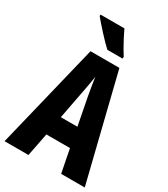

<svg xmlns="http://www.w3.org/2000/svg" viewBox="-223 -1033 994 1134"><g transform="rotate(30 273.5 -465.5)"><path d="M386 0 355 -158H194L163 0H0L174 -714H371L547 0ZM295 -470Q288 -509 283 -539Q278 -569 274 -598Q271 -573 264.5 -538Q258 -503 252 -472L217 -289H330ZM280 -931Q289 -911 304 -882Q319 -853 334.5 -826Q350 -799 360 -784V-771H256Q243 -783 223.5 -802.5Q204 -822 183.5 -845Q163 -868 145 -888Q127 -908 117 -921V-931Z"/></g></svg>

Font: Noto Sans Gurmukhi ExtraCondensed ExtraBold
Style: Regular
Weight: 800
Width: 2
Designer: Jelle Bosma - Monotype Design Team
Foundry: Monotype Imaging Inc.
Version: Version 2.004; ttfautohint (v1.8.4.7-5d5b)